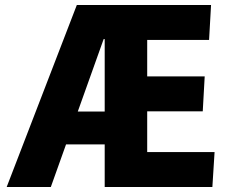

<svg xmlns="http://www.w3.org/2000/svg" viewBox="-20 -748 912 768"><path d="M287.3 -728H504L445.7 -591.8H394.7L183.3 0H6.7ZM248.2 -301.8H401.8L429.3 -170.5H218.8ZM398.8 -728H824.2L816.3 -588.2H568.8V-442.5H798.8L791 -302.7H568.8V-139.8H838.3L829.5 0H398.8Z"/></svg>

Font: Murecho Thin
Style: Regular
Weight: 100
Designer: Neil Summerour
Foundry: Positype
Version: Version 1.010